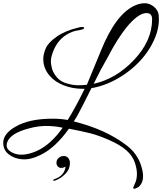

<svg xmlns="http://www.w3.org/2000/svg" viewBox="-26 -870 1004 1189"><path d="M958 -750Q958 -665 901.5 -572Q845 -479 745.5 -410.5Q646 -342 540 -324Q479 -201 452 -152L431 -118Q629 -69 759 31Q825 82 848 156Q860 194 860 221Q860 248 849.5 266.5Q839 285 825 292Q811 299 805 299Q799 299 799 294Q799 289 810.5 264.5Q822 240 822 207Q822 174 808 134Q794 94 756 60.5Q718 27 650.5 -2.5Q583 -32 533.5 -44.5Q484 -57 401 -73Q316 46 224 90Q169 117 126.5 117Q84 117 51 100Q-6 72 -6 15Q-6 -42 69 -85Q154 -135 299 -135Q351 -135 393 -127Q438 -197 498 -320Q492 -320 487 -320Q424 -320 370 -341Q316 -362 284 -398Q242 -445 242 -504Q242 -535 257.5 -571Q273 -607 326.5 -644Q380 -681 462 -700Q475 -703 484 -703Q493 -703 495 -698Q497 -693 487 -689Q477 -685 464 -683Q421 -678 384 -654Q320 -613 295 -528Q289 -508 289 -489.5Q289 -471 296 -445Q303 -419 326 -391.5Q349 -364 388.5 -353Q428 -342 457.5 -342Q487 -342 512 -345L597 -551Q691 -786 812 -837Q841 -850 871 -850Q901 -850 927.5 -828Q954 -806 957 -775Q958 -762 958 -750ZM916 -751Q916 -789 881 -789Q830 -789 757 -700Q700 -629 642 -517Q595 -436 554 -351Q694 -382 805 -500Q916 -618 916 -751ZM362 -79Q313 -90 261 -90Q209 -90 154 -75Q39 -45 19 10Q15 20 15 29Q15 55 43.5 71.5Q72 88 106 88Q153 88 208 62Q291 22 362 -79ZM407 139Q407 179 377.5 208Q348 237 313 249Q310 250 307 250Q304 250 304 246Q304 241 312 239Q374 218 380 161Q367 170 353 170Q339 170 330.5 159Q322 148 324 132.5Q326 117 339 106.5Q352 96 369 96Q386 96 396.5 108.5Q407 121 407 139Z"/></svg>

Font: Great Vibes
Style: Regular
Weight: 400
Designer: Robert E. Leuschke
Foundry: Robert E. Leuschke
Version: Version 1.001